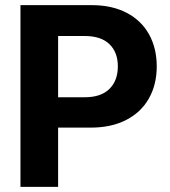

<svg xmlns="http://www.w3.org/2000/svg" viewBox="-20 -727 663 747"><path d="M59.6 -707H336.9Q416 -707 473.1 -677Q530.3 -647 560.1 -593Q589.8 -539.1 589.8 -468.8Q589.8 -397.9 559.3 -344Q528.8 -290 470.9 -260.3Q413.1 -230.5 333 -230.5H206.1V0H59.6ZM309.6 -348.6Q373 -348.6 405.8 -381.1Q438.5 -413.6 438.5 -468.8Q438.5 -523.4 405.8 -555.2Q373 -586.9 309.6 -586.9H206.1V-348.6Z"/></svg>

Font: Pretendard JP
Style: Bold
Weight: 700
Designer: Base glyphs from Inter by Rasmus Andersson; Hangeul glyphs from Noto Sans CJK(Source Han Sans) by Jang Soo-young and Kan
Foundry: Kil Hyung-jin
Version: Version 1.309